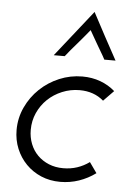

<svg xmlns="http://www.w3.org/2000/svg" viewBox="-50 -702 512 749"><g transform="rotate(5 206.0 -328.0)"><path d="M323 -79 352 -38Q322 -16 287 -4Q252 8 214 8Q173 8 139 -6.5Q105 -21 80 -46.5Q55 -72 41 -106Q27 -140 27 -179Q27 -226 46.5 -268Q66 -310 99 -341.5Q132 -373 175 -391Q218 -409 265 -409Q303 -409 335.5 -397Q368 -385 393 -363Q383 -352 373 -342.5Q363 -333 353 -322Q315 -355 259 -355Q223 -355 190.5 -341.5Q158 -328 134 -305Q110 -282 96 -251Q82 -220 82 -184Q82 -155 92 -129.5Q102 -104 120.5 -85.5Q139 -67 164.5 -56.5Q190 -46 221 -46Q250 -46 275.5 -54.5Q301 -63 323 -79ZM290 -664Q314 -619 338.5 -573Q363 -527 388 -482H344Q338 -494 329.5 -508Q321 -522 312.5 -537Q304 -552 295.5 -566.5Q287 -581 281 -592Q272 -581 260 -566.5Q248 -552 235 -537Q222 -522 210 -508Q198 -494 189 -482H146Z"/></g></svg>

Font: Josefin Sans
Style: Italic
Weight: 400
Italic angle: -7.5°
Designer: Santiago Orozco
Foundry: Typemade